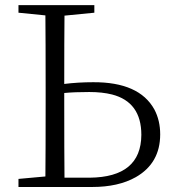

<svg xmlns="http://www.w3.org/2000/svg" viewBox="-20 -746 689 766"><path d="M237.3 -37.1H337.9Q543 -39.1 543.9 -208Q543.9 -338.9 426.8 -369.1Q387.7 -378.9 335.9 -378.9Q277.3 -378.9 236.3 -375V-335Q236.3 -134.8 237.3 -37.1ZM356.4 -695.3 237.3 -683.6Q236.3 -593.8 236.3 -411.1Q292 -418 351.6 -418Q535.2 -418.9 595.7 -309.6Q619.1 -265.6 619.1 -210Q619.1 -94.7 521.5 -39.1Q452.1 0 347.7 0H53.7V-32.2L161.1 -42Q162.1 -139.6 162.1 -335V-390.6Q162.1 -587.9 161.1 -684.6L53.7 -695.3V-725.6H356.4Z"/></svg>

Font: GenYoMin JP Light
Style: Regular
Weight: 300
Version: Version 1.001;PS 1;hotconv 16.6.51;makeotf.lib2.5.65220 DEVE